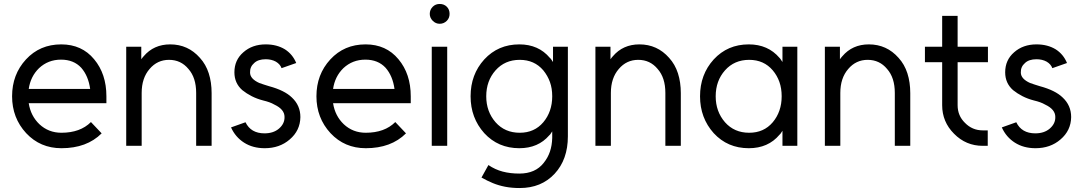

<svg xmlns="http://www.w3.org/2000/svg" viewBox="-20 -736 5466 969"><path d="M517 -215V-250Q517 -363 455 -437Q393 -512 289 -512Q181 -512 111 -436Q41 -360 41 -250Q41 -141 112 -64Q183 12 290 12Q418 12 493 -63L439 -120Q385 -66 290 -66Q225 -66 179 -109Q157 -130 143.5 -156.5Q130 -183 125 -215ZM288 -435Q352 -435 390 -394Q426 -353 435 -287H125Q134 -350 177 -392Q223 -435 288 -435Z M1048 0V-266Q1048 -321 1033.5 -366Q1019 -411 989 -444Q929 -512 839 -512Q756 -512 705 -452Q702 -449 699 -445Q696 -441 693 -437V-500H617V0H695V-267Q695 -342 735 -388Q774 -434 833 -434Q893 -434 931 -388Q970 -344 970 -267V0Z M1475 -418Q1457 -462 1418 -487Q1377 -512 1321 -512Q1253 -512 1208 -472Q1163 -433 1163 -371Q1163 -316 1203 -281Q1224 -264 1250.5 -250.5Q1277 -237 1308 -229Q1325 -225 1339 -220Q1353 -215 1365 -208Q1416 -184 1416 -146Q1417 -112 1388 -87Q1360 -63 1315 -63Q1246 -63 1219 -119L1146 -93Q1168 -44 1212 -16Q1256 12 1316 12Q1391 12 1442 -32Q1495 -77 1496 -145Q1496 -204 1453 -244Q1416 -280 1338 -301Q1325 -305 1312.5 -309Q1300 -313 1289 -317Q1242 -338 1242 -370Q1241 -399 1263 -418Q1283 -437 1321 -437Q1350 -437 1372 -425Q1394 -412 1401 -392Z M2053 -215V-250Q2053 -363 1991 -437Q1929 -512 1825 -512Q1717 -512 1647 -436Q1577 -360 1577 -250Q1577 -141 1648 -64Q1719 12 1826 12Q1954 12 2029 -63L1975 -120Q1921 -66 1826 -66Q1761 -66 1715 -109Q1693 -130 1679.5 -156.5Q1666 -183 1661 -215ZM1824 -435Q1888 -435 1926 -394Q1962 -353 1971 -287H1661Q1670 -350 1713 -392Q1759 -435 1824 -435Z M2159 0H2237V-500H2159ZM2249 -666Q2249 -688 2235 -702Q2221 -716 2199 -716Q2178 -716 2164 -702Q2149 -687 2149 -666Q2149 -646 2164 -631Q2179 -616 2199 -616Q2220 -616 2235 -631Q2249 -645 2249 -666Z M2601 -512Q2494 -512 2424 -436Q2355 -360 2355 -250Q2355 -141 2424 -64Q2494 12 2601 12Q2696 12 2752 -53Q2757 -57 2760 -62.5Q2763 -68 2767 -73Q2767 -63 2767 -56.5Q2767 -50 2767 -40Q2766 -2 2755.5 29Q2745 60 2724 86Q2682 140 2601 140Q2555 140 2517 130Q2479 120 2445 97L2410 160Q2438 176 2467 188Q2496 200 2529.5 206.5Q2563 213 2603 213Q2712 213 2779 141Q2846 69 2846 -48V-500H2771V-423Q2767 -428 2763.5 -434Q2760 -440 2755 -444Q2698 -512 2601 -512ZM2603 -434Q2677 -434 2722 -381Q2744 -354 2755.5 -322Q2767 -290 2767 -250Q2767 -211 2755.5 -178Q2744 -145 2722 -119Q2677 -66 2603 -66Q2528 -66 2481 -119Q2434 -173 2434 -250Q2434 -328 2481 -381Q2528 -434 2603 -434Z M3416 0V-266Q3416 -321 3401.5 -366Q3387 -411 3357 -444Q3297 -512 3207 -512Q3124 -512 3073 -452Q3070 -449 3067 -445Q3064 -441 3061 -437V-500H2985V0H3063V-267Q3063 -342 3103 -388Q3142 -434 3201 -434Q3261 -434 3299 -388Q3338 -344 3338 -267V0Z M3929 -500V-423Q3925 -428 3922 -433.5Q3919 -439 3914 -444Q3856 -512 3759 -512Q3652 -512 3582 -436Q3513 -360 3513 -250Q3513 -141 3582 -64Q3652 12 3759 12Q3857 12 3914 -56Q3919 -60 3922 -65.5Q3925 -71 3929 -76V0H4004V-500ZM3761 -434Q3835 -434 3880 -381Q3902 -355 3913.5 -322.5Q3925 -290 3925 -250Q3925 -211 3913.5 -178Q3902 -145 3880 -119Q3835 -66 3761 -66Q3686 -66 3639 -119Q3592 -173 3592 -250Q3592 -328 3639 -381Q3686 -434 3761 -434Z M4574 0V-266Q4574 -321 4559.5 -366Q4545 -411 4515 -444Q4455 -512 4365 -512Q4282 -512 4231 -452Q4228 -449 4225 -445Q4222 -441 4219 -437V-500H4143V0H4221V-267Q4221 -342 4261 -388Q4300 -434 4359 -434Q4419 -434 4457 -388Q4496 -344 4496 -267V0Z M4735 -656V-500H4648V-422H4735V-205Q4735 -121 4795 -61Q4855 0 4940 0H4965V-78H4940Q4887 -78 4850 -116Q4813 -152 4813 -205V-422H4966V-500H4813V-656Z M5365 -418Q5347 -462 5308 -487Q5267 -512 5211 -512Q5143 -512 5098 -472Q5053 -433 5053 -371Q5053 -316 5093 -281Q5114 -264 5140.5 -250.5Q5167 -237 5198 -229Q5215 -225 5229 -220Q5243 -215 5255 -208Q5306 -184 5306 -146Q5307 -112 5278 -87Q5250 -63 5205 -63Q5136 -63 5109 -119L5036 -93Q5058 -44 5102 -16Q5146 12 5206 12Q5281 12 5332 -32Q5385 -77 5386 -145Q5386 -204 5343 -244Q5306 -280 5228 -301Q5215 -305 5202.5 -309Q5190 -313 5179 -317Q5132 -338 5132 -370Q5131 -399 5153 -418Q5173 -437 5211 -437Q5240 -437 5262 -425Q5284 -412 5291 -392Z"/></svg>

Font: Unageo
Style: Regular
Weight: 400
Designer: Richard Sepsi
Foundry: Richard Sepsi
Version: Version 2.000